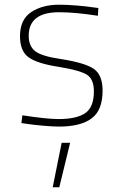

<svg xmlns="http://www.w3.org/2000/svg" viewBox="-20 -529 523 816"><path d="M398 -495 396 -462Q299 -477 231 -477Q102 -477 102 -377Q102 -333 129.5 -311.5Q157 -290 239 -278Q342 -262 379 -236Q416 -210 416 -144Q416 -60 369 -25.5Q322 9 231 9Q206 9 166 5.5Q126 2 98 -2L71 -6L75 -39Q178 -23 229 -23Q305 -23 342 -48Q379 -73 379 -141Q379 -192 350 -211Q321 -230 229 -245Q138 -259 101.5 -285.5Q65 -312 65 -375Q65 -446 112.5 -477.5Q160 -509 231 -509Q265 -509 307 -505.5Q349 -502 374 -498ZM204 267 242 78H278L232 267Z"/></svg>

Font: TitilliumMaps29L
Style: 1 wt
Weight: 100
Designer: Campivisivi
Foundry: Accademia di Belle Arti di Urbino and students of MA course of Visual design
Version: Version 001.001